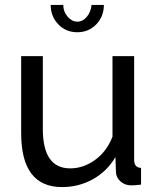

<svg xmlns="http://www.w3.org/2000/svg" viewBox="-20 -750 641 780"><path d="M66 -209V-522H154V-226Q154 -66 265 -66Q319 -66 366.5 -100.5Q414 -135 437 -195V-522H525V-100Q525 -69 553 -68V0Q538 2 529.5 2.5Q521 3 513 3Q488 3 470 -12.5Q452 -28 451 -51L449 -112Q415 -54 357.5 -22Q300 10 232 10Q66 10 66 -209ZM294 -662Q316 -662 332.5 -681.5Q349 -701 352 -730H402Q402 -683 371 -651Q340 -619 294 -619Q248 -619 217 -651Q186 -683 186 -730H237Q237 -703 254.5 -682.5Q272 -662 294 -662Z"/></svg>

Font: Raleway Medium
Style: Regular
Weight: 500
Designer: Matt McInerney, Pablo Impallari, Rodrigo Fuenzalida
Foundry: Matt McInerney, Pablo Impallari, Rodrigo Fuenzalida
Version: Version 4.026